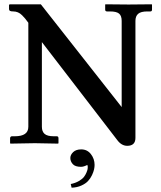

<svg xmlns="http://www.w3.org/2000/svg" viewBox="-20 -666 750 893"><path d="M357.9 28.8Q385.7 28.8 402.8 50.8Q419.9 72.8 419.9 101.1Q419.9 110.4 417.5 121.8Q415 133.3 408 148.4Q400.9 163.6 389.6 175.8Q378.4 188 358.4 197Q338.4 206.1 313 207L309.1 189.9Q330.6 185.5 346.4 176.3Q362.3 167 369.9 157.5Q377.4 147.9 382.1 136.7Q386.7 125.5 387.5 120.1Q388.2 114.7 388.2 110.8Q388.2 106.9 386.2 101.1Q369.1 109.9 356.9 109.9Q329.6 109.9 318.4 97.2Q307.1 84.5 307.1 68.8Q307.1 54.2 320.3 41.5Q333.5 28.8 357.9 28.8ZM545.9 -568.8Q545.9 -592.8 533.7 -602.8Q521.5 -612.8 492.2 -612.8H478Q469.2 -612.8 469.2 -621.1V-645L471.2 -646Q539.1 -645 578.1 -645L685.1 -646L687 -645V-621.1Q687 -612.8 679.2 -612.8H665Q635.3 -612.8 622.6 -601.8Q609.9 -590.8 609.9 -568.8V-24.9Q609.9 12.2 571.8 12.2Q544.9 12.2 524.9 -15.1L174.8 -470.2V-76.2Q174.8 -54.2 187.5 -43.2Q200.2 -32.2 230 -32.2H244.1Q252 -32.2 252 -22.9V0L250 2Q177.2 0 142.1 0L28.8 2L26.9 0V-22.9Q26.9 -27.3 29.5 -29.8Q32.2 -32.2 35.2 -32.2H48.8Q111.8 -32.2 111.8 -76.2V-560.1Q102.1 -573.2 97.2 -579.3Q92.3 -585.4 82.8 -595Q73.2 -604.5 63.2 -608.6Q53.2 -612.8 42 -612.8Q30.3 -612.8 26.1 -615.5Q22 -618.2 22 -624V-643.1L24.9 -646H169.9L545.9 -168Z"/></svg>

Font: Linux Libertine G
Style: Semibold
Weight: 600
Designer: Philipp H. Poll
Foundry: Philipp H. Poll
Version: Version 5.1.1